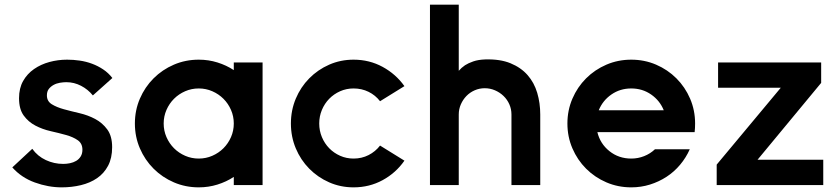

<svg xmlns="http://www.w3.org/2000/svg" viewBox="-20 -797 3615 827"><path d="M380 -386Q359 -412 329 -427.5Q299 -443 266 -443Q253 -443 238 -440.5Q223 -438 210.5 -431Q198 -424 190 -413.5Q182 -403 182 -386Q182 -361 203 -348Q224 -335 255 -326.5Q286 -318 322.5 -309.5Q359 -301 390 -284.5Q421 -268 442 -239.5Q463 -211 463 -163Q463 -116 445.5 -83Q428 -50 398 -29.5Q368 -9 328.5 0.5Q289 10 246 10Q188 10 130 -11Q72 -32 33 -76L119 -156Q142 -124 177.5 -107.5Q213 -91 252 -91Q267 -91 281.5 -94Q296 -97 308 -104Q320 -111 327.5 -123Q335 -135 335 -152Q335 -179 315 -193Q295 -207 264.5 -215.5Q234 -224 198.5 -232Q163 -240 132.5 -256Q102 -272 82 -299.5Q62 -327 62 -374Q62 -417 79.5 -448Q97 -479 126.5 -499.5Q156 -520 193 -530Q230 -540 269 -540Q296 -540 323.5 -536Q351 -532 376.5 -522.5Q402 -513 424.5 -498Q447 -483 464 -461Z M836 -540Q878 -540 916.5 -528Q955 -516 987 -495V-528H1111V0H987V-35Q955 -14 916.5 -2Q878 10 836 10Q779 10 729 -11.5Q679 -33 641.5 -70.5Q604 -108 582.5 -158Q561 -208 561 -265Q561 -322 582.5 -372Q604 -422 641.5 -459.5Q679 -497 729 -518.5Q779 -540 836 -540ZM836 -416Q805 -416 777.5 -404Q750 -392 729.5 -371.5Q709 -351 697 -323.5Q685 -296 685 -265Q685 -234 697 -206.5Q709 -179 729.5 -158.5Q750 -138 777.5 -126Q805 -114 836 -114Q867 -114 894.5 -126Q922 -138 942.5 -158.5Q963 -179 975 -206.5Q987 -234 987 -265Q987 -296 975 -323.5Q963 -351 942.5 -371.5Q922 -392 894.5 -404Q867 -416 836 -416Z M1503 -540Q1571 -540 1628 -509Q1685 -478 1722 -426L1617 -361Q1597 -387 1567.5 -401.5Q1538 -416 1503 -416Q1472 -416 1445 -404Q1418 -392 1398 -371.5Q1378 -351 1366.5 -323.5Q1355 -296 1355 -265Q1355 -234 1366.5 -206.5Q1378 -179 1398 -158.5Q1418 -138 1445 -126Q1472 -114 1503 -114Q1538 -114 1567.5 -129Q1597 -144 1617 -170L1722 -105Q1685 -52 1628 -21Q1571 10 1503 10Q1447 10 1398 -11.5Q1349 -33 1312 -70.5Q1275 -108 1254 -158Q1233 -208 1233 -265Q1233 -322 1254 -372Q1275 -422 1312 -459.5Q1349 -497 1398 -518.5Q1447 -540 1503 -540Z M1956 0H1832V-777H1956V-492Q1967 -505 1983 -516Q1997 -525 2018.5 -532.5Q2040 -540 2070 -541Q2134 -543 2179 -524.5Q2224 -506 2252.5 -473.5Q2281 -441 2294 -397Q2307 -353 2307 -304V0H2183V-304Q2183 -327 2174 -347.5Q2165 -368 2149 -383.5Q2133 -399 2112 -408Q2091 -417 2068 -417Q2045 -417 2024.5 -408Q2004 -399 1989 -383.5Q1974 -368 1965 -347.5Q1956 -327 1956 -304Z M2699 -540Q2756 -540 2806 -518.5Q2856 -497 2893.5 -459.5Q2931 -422 2952.5 -372Q2974 -322 2974 -265Q2974 -255 2973.5 -246Q2973 -237 2972 -228H2553Q2565 -178 2605 -146Q2645 -114 2699 -114Q2728 -114 2754.5 -124.5Q2781 -135 2801 -154H2951Q2935 -118 2909.5 -87.5Q2884 -57 2851 -35.5Q2818 -14 2779.5 -2Q2741 10 2699 10Q2642 10 2592 -11.5Q2542 -33 2504.5 -70.5Q2467 -108 2445.5 -158Q2424 -208 2424 -265Q2424 -322 2445.5 -372Q2467 -422 2504.5 -459.5Q2542 -497 2592 -518.5Q2642 -540 2699 -540ZM2699 -416Q2651 -416 2613.5 -390Q2576 -364 2559 -322H2839Q2822 -364 2784.5 -390Q2747 -416 2699 -416Z M3073 -528H3517V-440L3243 -109H3526V0H3067V-88L3343 -419H3073Z"/></svg>

Font: Afrihost Sans Med
Style: Regular
Weight: 500
Designer: Afrihost SP Pty Ltd
Version: Version 1.000